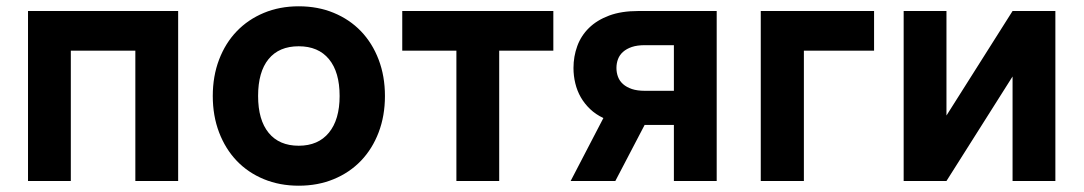

<svg xmlns="http://www.w3.org/2000/svg" viewBox="-20 -575 3443 610"><path d="M69 0V-540H546V0H410V-414H205V0Z M929 15Q868.5 15 818.2 -5.8Q768 -26.5 732 -64.2Q696 -102 676 -154.5Q656 -207 656 -270Q656 -333 676 -385.5Q696 -438 732 -475.5Q768 -513 818.2 -534Q868.5 -555 929 -555Q990 -555 1040.2 -534.2Q1090.5 -513.5 1126.8 -475.8Q1163 -438 1183 -385.5Q1203 -333 1203 -270Q1203 -207 1183 -154.5Q1163 -102 1126.8 -64.2Q1090.5 -26.5 1040.2 -5.8Q990 15 929 15ZM929 -112Q991 -112 1025 -153.5Q1059 -195 1059 -270Q1059 -346 1025.2 -387Q991.5 -428 929 -428Q866.5 -428 833.2 -387.2Q800 -346.5 800 -270Q800 -194 833.5 -153Q867 -112 929 -112Z M1430 0V-414H1258V-540H1738V-414H1566V0Z M1793 0 1897 -200Q1872.5 -211.5 1854.8 -228.5Q1837 -245.5 1825.2 -266Q1813.5 -286.5 1807.8 -310.2Q1802 -334 1802 -359Q1802 -395.5 1814 -428.5Q1826 -461.5 1851.2 -486.2Q1876.5 -511 1915.2 -525.5Q1954 -540 2007.5 -540H2257V0H2121V-178H2028L1935 0ZM2029 -431.5Q2004.5 -431.5 1987.5 -425.8Q1970.5 -420 1959.5 -410.2Q1948.5 -400.5 1943.5 -387.2Q1938.5 -374 1938.5 -359Q1938.5 -344 1943.5 -330.8Q1948.5 -317.5 1959.5 -307.8Q1970.5 -298 1987.5 -292.2Q2004.5 -286.5 2029 -286.5H2121V-431.5Z M2397 0V-540H2757V-414H2534V0Z M3333 -540V0H3197V-332L2987 0H2851V-540H2987V-208L3197 -540Z"/></svg>

Font: Vela Sans ExtBd
Style: Regular
Weight: 800
Designer: Principal design: Mikhail Sharanda - project Manrope.
Design modification: Ravid Balaliev
Foundry: Mikhail Sharanda
Version: Version 1.001